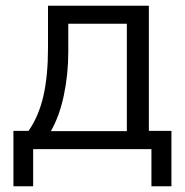

<svg xmlns="http://www.w3.org/2000/svg" viewBox="-20 -522 648 672"><path d="M27 130V-64H80Q116 -116 132 -186.5Q148 -257 148 -354V-502H501V-64H580V130H510V0H96V130ZM158 -63H424V-439H219V-341Q219 -262 203.5 -188.5Q188 -115 158 -63Z"/></svg>

Font: Winston
Style: Regular
Weight: 400
Designer: Original fonts by Vernon Adams / Changes by Cristiano Sobral
Foundry: Original fonts by Vernon Adams / Changes by Cristiano Sobral
Version: Version 2.503;July 17, 2020;FontCreator 13.0.0.2655 64-bit